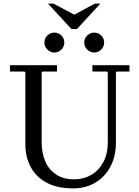

<svg xmlns="http://www.w3.org/2000/svg" viewBox="-20 -1030 770 1060"><path d="M490 -635V-670H695V-635H625L620 -630V-245Q620 -166 589 -109Q558 -52 505 -21Q452 10 384 10Q294 10 235.5 -22.5Q177 -55 148.5 -110Q120 -165 120 -233V-630L115 -635H35V-670H295V-635H215L210 -630V-245Q210 -185 230 -139Q250 -93 290 -66.5Q330 -40 389 -40Q441 -40 483 -64Q525 -88 550 -134Q575 -180 575 -245V-630L570 -635ZM280 -740Q258 -740 241.5 -756.5Q225 -773 225 -795Q225 -818 241.5 -834Q258 -850 280 -850Q303 -850 319 -834Q335 -818 335 -795Q335 -773 319 -756.5Q303 -740 280 -740ZM500 -740Q478 -740 461.5 -756.5Q445 -773 445 -795Q445 -818 461.5 -834Q478 -850 500 -850Q523 -850 539 -834Q555 -818 555 -795Q555 -773 539 -756.5Q523 -740 500 -740ZM504 -1010H534L405 -870H374L245 -1010H275L390 -949Z"/></svg>

Font: Brygada 1918
Style: Regular
Weight: 400
Designer: Mateusz Machalski | Borys Kosmynka | Przemek Hoffer
Foundry: NIEPODLEGLA 2018
Version: Version 3.006